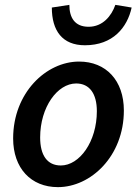

<svg xmlns="http://www.w3.org/2000/svg" viewBox="-20 -757 564 789"><path d="M218 12C353 12 489 -115 489 -303C489 -426 416 -504 305 -504C170 -504 34 -376 34 -188C34 -66 107 12 218 12ZM230 -77C174 -77 145 -119 145 -192C145 -317 216 -414 293 -414C348 -414 378 -372 378 -300C378 -175 307 -77 230 -77ZM329 -571C444 -571 503 -644 521 -726L454 -737C438 -691 402 -647 344 -647C287 -647 265 -685 265 -737L193 -726C193 -631 236 -571 329 -571Z"/></svg>

Font: Source Sans Pro Semibold
Style: Italic
Weight: 600
Italic angle: -11°
Designer: Paul D. Hunt
Foundry: Adobe Systems Incorporated
Version: Version 3.006;hotconv 1.0.111;makeotfexe 2.5.65597